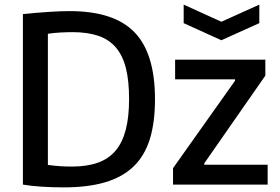

<svg xmlns="http://www.w3.org/2000/svg" viewBox="-20 -798 1211 830"><path d="M774 -778 937 -704 1101 -778V-698L937 -624L774 -698ZM728 -71 996 -449V-455H737V-540H1127V-471L863 -92V-86H1137V0H728ZM256 12Q206 12 160 9Q114 6 79 0V-737Q136 -743 189.5 -746.5Q243 -750 281 -750Q473 -750 561.5 -658.5Q650 -567 650 -369Q650 -268 627.5 -196Q605 -124 557 -78Q509 -32 434.5 -10Q360 12 256 12ZM291 -78Q356 -78 402.5 -94.5Q449 -111 479 -146Q509 -181 523.5 -236.5Q538 -292 538 -370Q538 -448 524.5 -502.5Q511 -557 481.5 -592Q452 -627 405.5 -643Q359 -659 294 -659Q270 -659 241.5 -657.5Q213 -656 187 -652V-85Q217 -81 241 -79.5Q265 -78 291 -78Z"/></svg>

Font: Encode Sans Narrow
Style: Medium
Weight: 500
Designer: Pablo Impallari, Andres Torresi
Foundry: Pablo Impallari, Andres Torresi
Version: Version 1.000; ttfautohint (v1.00) -l 8 -r 50 -G 200 -x 14 -